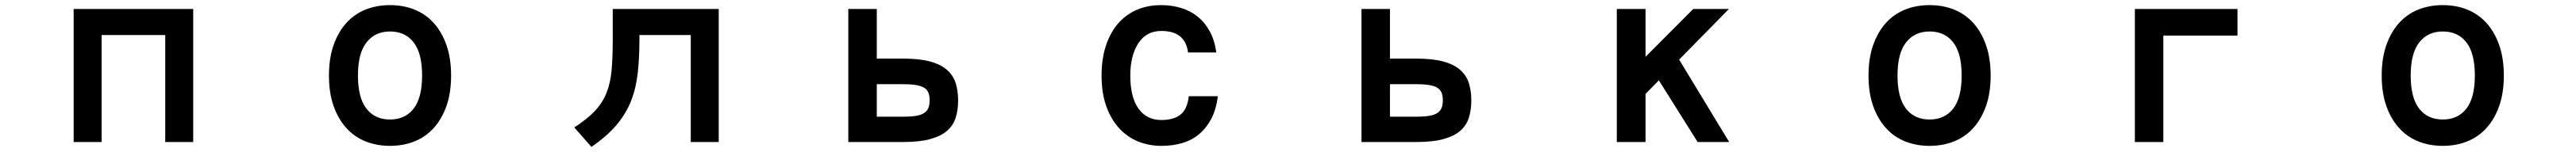

<svg xmlns="http://www.w3.org/2000/svg" viewBox="-20 -513 10040 594"><path d="M733 42H624V-376H376V42H267V-478H733Z M1625 -218Q1625 -305 1592 -347.5Q1559 -390 1500 -390Q1442 -390 1408.5 -347.5Q1375 -305 1375 -218Q1375 -131 1408 -88.5Q1441 -46 1500 -46Q1559 -46 1592 -88.5Q1625 -131 1625 -218ZM1738 -218Q1738 -150 1720 -99Q1702 -48 1670.5 -13Q1639 22 1595.5 39.5Q1552 57 1500 57Q1448 57 1404.5 39.5Q1361 22 1329.5 -13Q1298 -48 1280 -99Q1262 -150 1262 -218Q1262 -285 1280 -336.5Q1298 -388 1329.5 -423Q1361 -458 1404.5 -475.5Q1448 -493 1500 -493Q1552 -493 1595.5 -475.5Q1639 -458 1670.5 -423Q1702 -388 1720 -336.5Q1738 -285 1738 -218Z M2781 42H2672V-376H2472V-361Q2472 -288 2465.5 -228.5Q2459 -169 2439.5 -119Q2420 -69 2383 -25Q2346 19 2285 61L2218 -15Q2269 -48 2298.5 -79.5Q2328 -111 2343.5 -149.5Q2359 -188 2363.5 -238.5Q2368 -289 2368 -361V-478H2781Z M3603 -121Q3603 -138 3598.5 -150Q3594 -162 3582.5 -169.5Q3571 -177 3551 -180.5Q3531 -184 3499 -184H3397V-57H3499Q3531 -57 3551 -60.5Q3571 -64 3582.5 -72Q3594 -80 3598.5 -92Q3603 -104 3603 -121ZM3714 -121Q3714 -83 3704.5 -53Q3695 -23 3671 -2Q3647 19 3605.5 30.5Q3564 42 3499 42H3286V-478H3397V-284H3499Q3564 -284 3605.5 -272.5Q3647 -261 3671 -239.5Q3695 -218 3704.5 -188Q3714 -158 3714 -121Z M4726 -137Q4720 -86 4701 -49.5Q4682 -13 4653.5 11Q4625 35 4587.5 46Q4550 57 4507 57Q4457 57 4414.5 39.5Q4372 22 4340.5 -13Q4309 -48 4291 -99Q4273 -150 4273 -218Q4273 -282 4289.5 -333Q4306 -384 4336 -419.5Q4366 -455 4409 -474Q4452 -493 4505 -493Q4546 -493 4582.5 -482Q4619 -471 4647.5 -448Q4676 -425 4695 -390Q4714 -355 4720 -308H4610Q4605 -349 4579.5 -370.5Q4554 -392 4506 -392Q4447 -392 4416 -343.5Q4385 -295 4385 -218Q4385 -133 4417 -88.5Q4449 -44 4506 -44Q4554 -44 4580.5 -65Q4607 -86 4613 -137Z M5603 -121Q5603 -138 5598.5 -150Q5594 -162 5582.5 -169.5Q5571 -177 5551 -180.5Q5531 -184 5499 -184H5397V-57H5499Q5531 -57 5551 -60.5Q5571 -64 5582.5 -72Q5594 -80 5598.5 -92Q5603 -104 5603 -121ZM5714 -121Q5714 -83 5704.5 -53Q5695 -23 5671 -2Q5647 19 5605.5 30.5Q5564 42 5499 42H5286V-478H5397V-284H5499Q5564 -284 5605.5 -272.5Q5647 -261 5671 -239.5Q5695 -218 5704.5 -188Q5714 -158 5714 -121Z M6719 42H6596L6445 -199L6393 -146V42H6281V-478H6393V-291L6579 -478H6718L6524 -280Z M7625 -218Q7625 -305 7592 -347.5Q7559 -390 7500 -390Q7442 -390 7408.5 -347.5Q7375 -305 7375 -218Q7375 -131 7408 -88.5Q7441 -46 7500 -46Q7559 -46 7592 -88.5Q7625 -131 7625 -218ZM7738 -218Q7738 -150 7720 -99Q7702 -48 7670.5 -13Q7639 22 7595.5 39.5Q7552 57 7500 57Q7448 57 7404.5 39.5Q7361 22 7329.5 -13Q7298 -48 7280 -99Q7262 -150 7262 -218Q7262 -285 7280 -336.5Q7298 -388 7329.5 -423Q7361 -458 7404.5 -475.5Q7448 -493 7500 -493Q7552 -493 7595.5 -475.5Q7639 -458 7670.5 -423Q7702 -388 7720 -336.5Q7738 -285 7738 -218Z M8700 -374H8411V42H8300V-478H8700Z M9625 -218Q9625 -305 9592 -347.5Q9559 -390 9500 -390Q9442 -390 9408.5 -347.5Q9375 -305 9375 -218Q9375 -131 9408 -88.5Q9441 -46 9500 -46Q9559 -46 9592 -88.5Q9625 -131 9625 -218ZM9738 -218Q9738 -150 9720 -99Q9702 -48 9670.5 -13Q9639 22 9595.5 39.5Q9552 57 9500 57Q9448 57 9404.5 39.5Q9361 22 9329.5 -13Q9298 -48 9280 -99Q9262 -150 9262 -218Q9262 -285 9280 -336.5Q9298 -388 9329.5 -423Q9361 -458 9404.5 -475.5Q9448 -493 9500 -493Q9552 -493 9595.5 -475.5Q9639 -458 9670.5 -423Q9702 -388 9720 -336.5Q9738 -285 9738 -218Z"/></svg>

Font: NanumGothicCoding
Style: Bold
Weight: 700
Monospace: yes
Designer: Kwon Bruce; Nicolas Noh; Sung-woo Choi; Go-un Cha; Soo-hyun Park;
Foundry: NHN Corporation
Version: Version 2.000;PS 1;hotconv 1.0.49;makeotf.lib2.0.14853